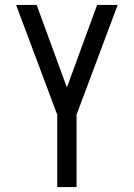

<svg xmlns="http://www.w3.org/2000/svg" viewBox="-20 -540 540 775"><path d="M211 215V-77L45 -520H128L250 -187L372 -520H455L289 -77V215Z"/></svg>

Font: Iosevka SS18
Style: Regular
Weight: 400
Monospace: yes
Designer: Belleve Invis
Foundry: Belleve Invis
Version: Version 25.1.1; ttfautohint (v1.8.4)